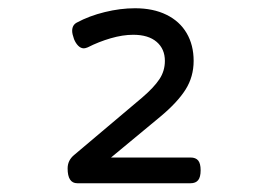

<svg xmlns="http://www.w3.org/2000/svg" viewBox="-20 -671 640 456"><path d="M439.9 -526.4Q439.9 -488.8 420.7 -458.3Q401.4 -427.7 360.4 -393.6L243.7 -296.9H432.6Q444.8 -296.9 450.7 -289.8Q456.5 -282.7 456.5 -266.6Q456.5 -250.5 450.7 -243.2Q444.8 -235.8 432.6 -235.8H163.6Q140.6 -235.8 140.6 -271Q140.6 -290 155.8 -302.7L317.9 -439.5Q345.7 -463.4 358.6 -482.9Q371.6 -502.4 371.6 -526.4Q371.6 -554.7 352.1 -571.5Q332.5 -588.4 296.4 -588.4Q271.5 -588.4 242.9 -580.1Q214.4 -571.8 188.5 -558.6Q182.6 -556.2 179.2 -556.2Q171.9 -556.2 165.8 -562.3Q159.7 -568.4 155.8 -578.1Q151.4 -590.3 151.4 -597.7Q151.4 -611.3 162.1 -617.2Q191.9 -633.3 228.8 -642.3Q265.6 -651.4 300.8 -651.4Q343.8 -651.4 375.2 -636Q406.7 -620.6 423.3 -592.3Q439.9 -564 439.9 -526.4Z"/></svg>

Font: Courier Prime Sans
Style: Regular
Weight: 400
Designer: Alan Dague-Greene
Foundry: Quote-Unquote Apps
Version: Version 3.020